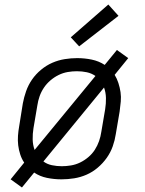

<svg xmlns="http://www.w3.org/2000/svg" viewBox="-20 -785 640 849"><path d="M77 44 27 8 87 -66Q76 -82 69.5 -102Q63 -122 60.5 -142.5Q58 -163 59.5 -184.5Q61 -206 65 -228L81 -328Q86 -355 95.5 -382Q105 -409 121.5 -433Q138 -457 161.5 -476.5Q185 -496 211.5 -507.5Q238 -519 266 -523.5Q294 -528 321 -528Q321 -528 321 -528Q321 -528 321 -528Q354 -528 385.5 -521.5Q417 -515 443 -498L497 -564L547 -528L487 -454Q497 -438 503.5 -418Q510 -398 513 -377.5Q516 -357 514 -335.5Q512 -314 509 -292L492 -192Q488 -165 478.5 -138Q469 -111 452 -87Q435 -63 412 -43.5Q389 -24 362.5 -12.5Q336 -1 308 3.5Q280 8 252 8Q252 8 252 8Q252 8 252 8Q219 8 187.5 1.5Q156 -5 131 -22ZM133 -122 402 -449Q385 -461 364 -465.5Q343 -470 320 -470Q300 -470 279.5 -466.5Q259 -463 239.5 -453.5Q220 -444 203 -429.5Q186 -415 174 -397Q162 -379 155 -359Q148 -339 145 -318L128 -218Q124 -193 124.5 -168.5Q125 -144 133 -122ZM253 -50Q273 -50 294 -53.5Q315 -57 334.5 -66.5Q354 -76 371 -90.5Q388 -105 399.5 -123Q411 -141 418 -161Q425 -181 428 -202L445 -302Q449 -327 448.5 -351.5Q448 -376 440 -398L172 -71Q188 -59 209.5 -54.5Q231 -50 253 -50ZM330 -580 293 -620 459 -765 504 -715Z"/></svg>

Font: Iosevka SS04 Light Extended
Style: Italic
Weight: 300
Width: 7
Italic angle: -9°
Monospace: yes
Designer: Belleve Invis
Foundry: Belleve Invis
Version: Version 19.0.0; ttfautohint (v1.8.4)